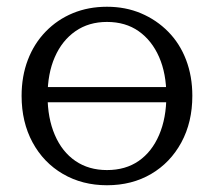

<svg xmlns="http://www.w3.org/2000/svg" viewBox="-20 -539 634 569"><path d="M550 -255Q550 -177 517.5 -117Q485 -57 428 -23.5Q371 10 297 10Q224 10 166.5 -23.5Q109 -57 76.5 -117Q44 -177 44 -255Q44 -313 62.5 -361.5Q81 -410 115.5 -445.5Q150 -481 196 -500Q242 -519 297 -519Q352 -519 398 -499.5Q444 -480 478.5 -445Q513 -410 531.5 -361.5Q550 -313 550 -255ZM121 -255Q121 -189 142.5 -139Q164 -89 203.5 -62Q243 -35 297 -35Q352 -35 391 -62Q430 -89 451.5 -139Q473 -189 473 -255Q473 -321 451.5 -370Q430 -419 391 -446.5Q352 -474 297 -474Q243 -474 203.5 -446.5Q164 -419 142.5 -370Q121 -321 121 -255ZM83 -236V-281H512V-236Z"/></svg>

Font: Roboto Serif 36pt Light
Style: Regular
Weight: 300
Designer: Greg Gazdowicz
Foundry: Commercial Type
Version: Version 1.008